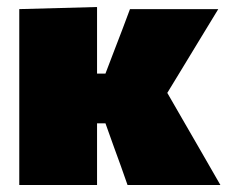

<svg xmlns="http://www.w3.org/2000/svg" viewBox="-20 -528 649 548"><path d="M35 0Q35 -52 35 -101Q35 -150 35 -213V-273Q35 -328 35 -366.2Q35 -404.5 35 -436Q35 -467.5 35 -502L257 -508Q257 -456.5 257 -406Q257 -355.5 257 -303V-166Q257 -122 257 -82.5Q257 -43 257 0ZM344 0Q334.5 -27.5 324.8 -54.5Q315 -81.5 305.5 -107.5L281 -176H241V-318H281L306 -383.5Q317.5 -413 328.8 -442.8Q340 -472.5 351 -502H603Q574.5 -455 546.5 -409.2Q518.5 -363.5 490.5 -317L435 -226L424 -321L499.5 -190Q527 -142.5 554.5 -94.8Q582 -47 609 0Z"/></svg>

Font: Commissioner Thin Black
Style: Regular
Weight: 900
Version: Version 1.000